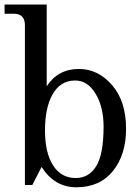

<svg xmlns="http://www.w3.org/2000/svg" viewBox="-22 -791 595 821"><path d="M304.2 9.8Q211.4 9.8 155.8 -77.1L116.2 0H84.5V-683.6Q84.5 -732.4 35.6 -732.4H-2.4V-771.5H177.7V-421.9Q225.6 -496.1 315.4 -496.1Q397.5 -496.1 457.3 -427Q517.1 -357.9 517.1 -240.2Q517.1 -129.9 461.2 -60.1Q405.3 9.8 304.2 9.8ZM301.8 -29.8Q358.4 -29.8 389.6 -80.8Q420.9 -131.8 420.9 -250Q420.9 -333 387 -389.9Q353 -446.8 299.3 -446.8Q234.9 -446.8 201.2 -384.8Q170.4 -328.1 170.4 -232.9Q170.4 -135.7 206.5 -81.5Q240.7 -29.8 301.8 -29.8Z"/></svg>

Font: Munson
Style: Regular
Weight: 400
Designer: Paul James MIller
Foundry: High-Logic / Made with FontCreator
Version: Version 2.10;May 5, 2019;FontCreator 11.5.0.2430 64-bit